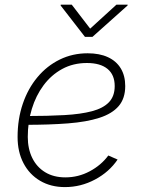

<svg xmlns="http://www.w3.org/2000/svg" viewBox="-20 -780 600 810"><path d="M253.9 9.3Q194.3 9.3 149.2 -17.3Q104 -43.9 79.1 -91.6Q54.2 -139.2 54.2 -202.1Q54.2 -277.8 76.2 -342.3Q98.1 -406.7 138.2 -454.6Q178.2 -502.4 232.2 -528.8Q286.1 -555.2 349.6 -555.2Q399.9 -555.2 435.3 -538.8Q470.7 -522.5 489.5 -491.5Q508.3 -460.4 508.3 -417Q508.3 -364.7 480.7 -332.5Q453.1 -300.3 399.4 -283Q345.7 -265.6 267.3 -259.5Q189 -253.4 87.4 -253.4L91.3 -290.5Q181.6 -290.5 251.2 -294.4Q320.8 -298.3 367.9 -310.8Q415 -323.2 439.5 -348.6Q463.9 -374 463.9 -417Q463.9 -464.4 433.6 -489.3Q403.3 -514.2 346.7 -514.2Q288.6 -514.2 242.4 -489Q196.3 -463.9 163.8 -420.2Q131.3 -376.5 114.3 -320.6Q97.2 -264.6 97.2 -202.6Q97.2 -152.3 116 -113.8Q134.8 -75.2 170.4 -53.5Q206.1 -31.7 255.9 -31.7Q310.5 -31.7 358.6 -57.4Q406.7 -83 437 -124L476.1 -106.9Q440.9 -54.7 381.1 -22.7Q321.3 9.3 253.9 9.3ZM282.7 -760.3 360.4 -659.2 471.2 -760.3H518.6L518.1 -756.8L370.1 -624.5H338.4L235.8 -756.8L236.3 -760.3Z"/></svg>

Font: Inter ExtraLight
Style: Italic
Weight: 250
Italic angle: -9.3988°
Designer: Rasmus Andersson
Foundry: rsms
Version: Version 4.001;git-66647c0bb